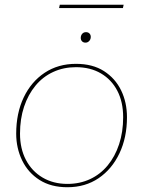

<svg xmlns="http://www.w3.org/2000/svg" viewBox="-20 -777 601 806"><path d="M263 9Q194 9 146 -21.5Q98 -52 73 -103.5Q48 -155 48 -216Q48 -302 79.5 -368Q111 -434 167.5 -471.5Q224 -509 299 -509Q369 -509 416.5 -478.5Q464 -448 488.5 -397.5Q513 -347 513 -285Q513 -200 481.5 -133.5Q450 -67 394 -29Q338 9 263 9ZM263 -5Q315 -5 358 -25Q401 -45 432 -82.5Q463 -120 480 -171.5Q497 -223 497 -285Q497 -349 472.5 -396Q448 -443 403.5 -469Q359 -495 299 -495Q247 -495 203.5 -475Q160 -455 129 -417.5Q98 -380 81 -329Q64 -278 64 -216Q64 -153 89 -105.5Q114 -58 159 -31.5Q204 -5 263 -5ZM339 -598Q330 -598 324.5 -603.5Q319 -609 319 -618Q319 -628 325 -635Q331 -642 341 -642Q350 -642 355.5 -636.5Q361 -631 361 -622Q361 -612 354.5 -605Q348 -598 339 -598ZM499 -757 496 -743H228L231 -757Z"/></svg>

Font: Work Sans Thin
Style: Italic
Weight: 250
Italic angle: -13°
Designer: Wei Huang
Foundry: Wei Huang
Version: Version 2.012